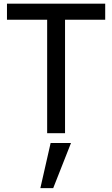

<svg xmlns="http://www.w3.org/2000/svg" viewBox="-20 -709 598 1022"><path d="M326.2 0H231V-604H17.1V-689.5H540V-604H326.2ZM194.8 292.5 249.5 52.2H357.9L263.2 292.5Z"/></svg>

Font: Shanti
Style: Regular
Weight: 400
Designer: vernon adams
Foundry: vernon adams
Version: Version 1.000